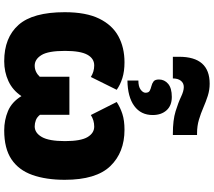

<svg xmlns="http://www.w3.org/2000/svg" viewBox="-72 -936 1017 913"><g transform="rotate(90 436.5 -479.5)"><path d="M378 -968Q408 -968 436 -959Q464 -950 491.5 -938Q519 -926 549 -917Q579 -908 614 -908H622V-793H615Q551 -793 509 -806Q467 -819 440 -832Q413 -845 394 -845Q375 -845 364 -831Q353 -817 353 -793H250V-823Q250 -968 378 -968ZM441 -788Q482 -788 504.5 -763Q527 -738 527 -697Q527 -641 484 -609.5Q441 -578 363 -577V-629Q392 -629 406.5 -640Q421 -651 421 -663Q421 -678 411.5 -683Q402 -688 389.5 -691Q377 -694 367.5 -701Q358 -708 358 -727Q358 -753 378.5 -770.5Q399 -788 441 -788ZM271 9Q159 9 98.5 -59Q38 -127 38 -279Q38 -380 68.5 -442.5Q99 -505 152.5 -534Q206 -563 276 -563Q319 -563 351 -553Q383 -543 407 -526L346 -403Q321 -419 291 -419Q258 -419 240 -386Q222 -353 222 -280Q222 -200 242 -168Q262 -136 292 -136Q322 -136 345 -160V-301H526V-161Q537 -147 551.5 -141.5Q566 -136 581 -136Q612 -136 631.5 -170Q651 -204 651 -280Q651 -355 632 -387Q613 -419 582 -419Q552 -419 527 -403L465 -526Q491 -543 522 -553Q553 -563 597 -563Q705 -563 770 -495.5Q835 -428 835 -279Q835 -190 812 -125Q789 -60 737.5 -25.5Q686 9 600 9Q551 9 508 -9Q465 -27 437 -73Q409 -31 365.5 -11Q322 9 271 9Z"/></g></svg>

Font: Noto Sans SemiCondensed Black
Style: Regular
Weight: 900
Width: 4
Designer: Monotype Design Team
Foundry: Monotype Imaging Inc.
Version: Version 2.013; ttfautohint (v1.8.4.7-5d5b)